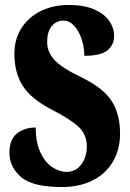

<svg xmlns="http://www.w3.org/2000/svg" viewBox="-20 -744 525 774"><path d="M18 -128Q18 -182 48.5 -206Q79 -230 124 -230Q124 -170 143 -129.5Q162 -89 191 -70Q220 -51 248 -51Q285 -51 307.5 -81Q330 -111 330 -154Q330 -202 296.5 -233Q263 -264 187 -303Q104 -346 71 -399Q38 -452 38 -527Q38 -587 67 -631.5Q96 -676 145.5 -700Q195 -724 257 -724Q319 -724 360 -706Q401 -688 420.5 -659.5Q440 -631 440 -600Q440 -562 412.5 -540.5Q385 -519 320 -519Q320 -551 309.5 -584.5Q299 -618 279.5 -639.5Q260 -661 236 -661Q207 -661 188.5 -638.5Q170 -616 170 -575Q170 -536 198.5 -503.5Q227 -471 311 -431Q398 -388 431 -335.5Q464 -283 464 -205Q464 -141 435 -92Q406 -43 353 -16.5Q300 10 230 10Q110 10 64 -31Q18 -72 18 -128Z"/></svg>

Font: Noto Serif Armenian Black Cond
Style: Regular
Weight: 900
Width: 3
Designer: Monotype Design team
Foundry: Monotype Imaging Inc.
Version: Version 1.000